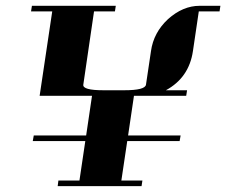

<svg xmlns="http://www.w3.org/2000/svg" viewBox="-20 -635 772 655"><path d="M85.9 -596.2 88.9 -615.2H375L372.1 -596.2H300.8L264.2 -346.2Q261.2 -327.1 333 -327.1H403.8Q475.1 -327.1 478 -346.2L495.1 -460.9Q503.9 -523.9 553.2 -569.8Q604 -615.2 661.1 -615.2H731.9L729 -596.2H658.2L638.2 -460.9Q625 -370.1 545.9 -327.1H618.2L615.2 -308.1H437L417 -172.9H596.2L592.8 -153.8H414.1L394 -19H465.8L462.9 0H176.8L179.2 -19H251L271 -153.8H91.8L95.2 -172.9H273.9L293.9 -308.1H115.2L158.2 -596.2Z"/></svg>

Font: Hjet
Style: Italic
Weight: 400
Designer: T. Christopher White
Version: Version 1.2